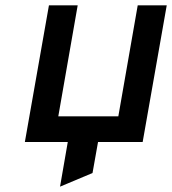

<svg xmlns="http://www.w3.org/2000/svg" viewBox="-20 -531 644 718"><path d="M73 0 163 -511H270.5L198 -96H422.5L495 -511H603.5L513.5 0ZM204.5 167 247.5 -81H361L326 116Z"/></svg>

Font: Overpass SemiBold
Style: Italic
Weight: 600
Italic angle: -10°
Designer: Delve Withrington, Dave Bailey, Thomas Jockin
Foundry: Delve Fonts LLC
Version: Version 4.000